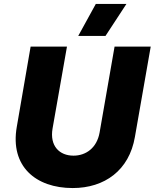

<svg xmlns="http://www.w3.org/2000/svg" viewBox="-20 -936 783 972"><path d="M348 16C509 16 634 -73 663 -243L743 -700H560L484 -264C470 -187 415 -148 352 -148C281 -148 231 -197 246 -285L319 -700H135L65 -294C30 -94 161 16 348 16ZM620 -916H465L376 -754H514Z"/></svg>

Font: Fixel Display 20240404 ExBold
Style: Italic
Weight: 800
Italic angle: -10°
Designer: AlfaBravo + MacPaw
Foundry: Kyrylo Tkachov, Marchela Mozhyna, Serhii Makarenko, Maria Weinstein, Zakhar Kryvoshyya
Version: Version 1.211;Glyphs 3.2 (3225)